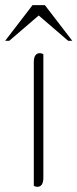

<svg xmlns="http://www.w3.org/2000/svg" viewBox="-51 -720 300 744"><path d="M80 0V-479Q80 -514 104 -514Q110 -514 117 -510V-31Q117 4 93 4Q87 4 80 0ZM75 -700H123L229 -562H213L99 -660L-15 -562H-31Z"/></svg>

Font: Thasadith
Style: Regular
Weight: 400
Designer: Cadson Demak Co.,Ltd.
Foundry: Cadson Demak Co.,Ltd.
Version: Version 1.000; ttfautohint (v1.6)